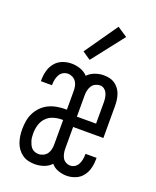

<svg xmlns="http://www.w3.org/2000/svg" viewBox="-148 -883 796 978"><g transform="rotate(20 250.0 -394.0)"><path d="M161 8Q143 8 125.5 4Q108 0 93 -10.5Q78 -21 67.5 -35.5Q57 -50 51 -67Q45 -84 42.5 -102Q40 -120 40 -137Q40 -161 44 -184Q48 -207 58.5 -227.5Q69 -248 85.5 -264.5Q102 -281 123 -291Q144 -301 167 -305Q190 -309 213 -309H220V-410Q220 -423 217.5 -436Q215 -449 207.5 -460Q200 -471 188 -477Q176 -483 163 -483Q149 -483 137 -476Q125 -469 118.5 -457Q112 -445 109 -431.5Q106 -418 106 -404Q106 -403 106 -402Q106 -401 106 -400H46Q46 -402 46 -404Q46 -406 46 -407Q46 -432 52.5 -456.5Q59 -481 75 -500.5Q91 -520 114.5 -529Q138 -538 163 -538Q187 -538 210.5 -530Q234 -522 251 -504Q267 -521 290.5 -529.5Q314 -538 338 -538Q354 -538 369.5 -534.5Q385 -531 398 -522Q411 -513 420.5 -500Q430 -487 435 -472Q440 -457 442 -441.5Q444 -426 444 -410V-237H280V-120Q280 -107 282.5 -94.5Q285 -82 291 -71Q297 -60 308.5 -53.5Q320 -47 333 -47Q346 -47 357.5 -54.5Q369 -62 375 -74Q381 -86 383.5 -99Q386 -112 386 -126Q386 -127 386 -128Q386 -129 386 -130H446Q446 -128 446 -126Q446 -124 446 -123Q446 -98 440 -74Q434 -50 419 -30.5Q404 -11 380.5 -1.5Q357 8 333 8Q310 8 287 0Q264 -8 249 -26Q232 -8 208.5 0Q185 8 161 8ZM280 -293H384V-410Q384 -422 382 -434Q380 -446 375 -457Q370 -468 360 -475.5Q350 -483 337 -483Q324 -483 312 -477Q300 -471 293 -460Q286 -449 283 -436Q280 -423 280 -410ZM161 -47Q174 -47 186.5 -53Q199 -59 206.5 -69.5Q214 -80 217 -93.5Q220 -107 220 -120V-253H213Q190 -253 167.5 -246Q145 -239 129 -222Q113 -205 106.5 -182.5Q100 -160 100 -137Q100 -127 101 -116.5Q102 -106 105 -96.5Q108 -87 112.5 -77.5Q117 -68 124 -61Q131 -54 141 -50.5Q151 -47 161 -47ZM242 -587 198 -617 323 -796 377 -760Z"/></g></svg>

Font: Iosevka Term Light
Style: Regular
Weight: 300
Monospace: yes
Designer: Belleve Invis
Foundry: Belleve Invis
Version: Version 9.0.1; ttfautohint (v1.8.3)